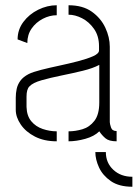

<svg xmlns="http://www.w3.org/2000/svg" viewBox="-20 -539 524 731"><path d="M484 172Q433 172 402 150.5Q371 129 357 98.5Q343 68 343 40H383Q383 81 411.5 107.5Q440 134 484 134ZM196 -1Q148 -1 113 -19Q78 -37 59 -65Q40 -93 40 -121V-167Q40 -184 43.5 -200.5Q47 -217 57.5 -231.5Q68 -246 89 -257Q105 -265 136.5 -273Q168 -281 205.5 -289Q243 -297 277.5 -306Q312 -315 334.5 -325Q357 -335 357 -347V-363Q357 -402 338 -429Q319 -456 292.5 -469.5Q266 -483 241 -483V-519Q295 -519 329.5 -494.5Q364 -470 381 -433.5Q398 -397 398 -361V-74Q398 -68 402.5 -54Q407 -40 424 -40V-1Q395 -1 381.5 -12.5Q368 -24 358 -39Q339 -20 305 -10.5Q271 -1 241 -1V-39Q267 -39 294 -47Q321 -55 339.5 -79Q358 -103 358 -149V-292Q334 -279 295 -269.5Q256 -260 214 -251.5Q172 -243 138.5 -233.5Q105 -224 92 -210Q81 -199 81 -171V-132Q82 -98 99 -77.5Q116 -57 142.5 -48Q169 -39 196 -39ZM84 -375 47 -389Q47 -426 69 -455.5Q91 -485 125.5 -502Q160 -519 196 -519V-481Q169 -481 143 -467.5Q117 -454 100.5 -430.5Q84 -407 84 -375Z"/></svg>

Font: Stick No Bills ExtraLight
Style: Regular
Weight: 200
Designer: Kosala Senevirathne, Siva Puranthara, Lasantha Premarathna, Tharique Azeez
Foundry: mooniak
Version: Version 2.000